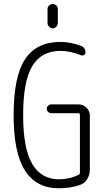

<svg xmlns="http://www.w3.org/2000/svg" viewBox="-20 -955 540 984"><path d="M223.6 -909.2Q223.6 -919.9 231.9 -927.2Q240.2 -934.6 250 -934.6Q259.8 -934.6 268.1 -927.2Q276.4 -919.9 276.4 -909.2V-835.9Q276.4 -826.2 268.1 -817.9Q259.8 -809.6 250 -809.6Q240.2 -809.6 231.9 -817.9Q223.6 -826.2 223.6 -835.9ZM280.3 9.8Q166 9.8 107.9 -81.1Q49.8 -171.9 49.8 -365.2Q49.8 -562.5 108.4 -651.4Q167 -740.2 290 -740.2Q338.9 -740.2 393.6 -720.7Q418 -711.9 418 -686.5Q418 -677.7 410.6 -673.3Q403.3 -668.9 394.5 -671.9Q339.8 -694.3 290 -694.3Q192.4 -694.3 145.5 -616.7Q98.6 -539.1 98.6 -365.2Q98.6 -194.3 145 -115.2Q191.4 -36.1 282.2 -36.1Q335.9 -36.1 381.8 -58.6Q389.6 -61.5 389.6 -72.3V-366.2Q389.6 -375 380.9 -375H242.2Q233.4 -375 226.6 -381.8Q219.7 -388.7 219.7 -397.9Q219.7 -407.2 226.6 -413.6Q233.4 -419.9 242.2 -419.9H382.8Q406.2 -419.9 423.3 -402.8Q440.4 -385.7 440.4 -363.3V-85.9Q440.4 -58.6 426.8 -36.6Q413.1 -14.6 388.7 -6.8Q340.8 9.8 280.3 9.8Z"/></svg>

Font: Rounded-X Mgen+ 2m light
Style: Regular
Weight: 200
Designer: [Source Han Sans]
Ryoko NISHIZUKA  (kana & ideographs); Paul D. Hunt (Latin, Greek & Cyrillic); Wenlong ZHANG  (bopomofo
Version: Version 1.059.20150602